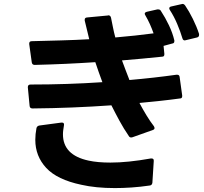

<svg xmlns="http://www.w3.org/2000/svg" viewBox="-20 -897 1040 979"><path d="M649 -196Q641 -196 637 -203Q611 -241 589.5 -280.5Q568 -320 548 -360Q449 -353 349 -349Q249 -345 146 -344Q132 -344 131 -357L122 -451V-453Q122 -466 136 -466Q325 -466 502 -478Q483 -529 466 -580Q391 -575 314.5 -571.5Q238 -568 157 -566Q144 -566 142 -579L129 -672V-675Q129 -687 142 -687Q218 -689 291.5 -691Q365 -693 435 -697L412 -792V-797Q412 -807 424 -808L530 -818Q532 -819 532 -819Q543 -819 546 -807Q551 -783 556 -757.5Q561 -732 568 -706Q673 -715 763 -727Q755 -750 744.5 -773.5Q734 -797 721 -819Q718 -824 718 -827Q718 -834 729 -837L782 -849H787Q796 -849 800 -842Q823 -807 841.5 -768Q860 -729 869 -691V-687Q869 -676 858 -675L814 -663L818 -623V-620Q818 -608 807 -608Q756 -603 705 -598Q654 -593 602 -589Q611 -565 620.5 -539.5Q630 -514 640 -489Q766 -500 880 -516H883Q895 -516 896 -504L909 -410V-407Q909 -395 898 -395Q847 -388 795.5 -382.5Q744 -377 691 -372Q708 -340 726.5 -309.5Q745 -279 765 -253Q768 -247 768 -244Q768 -237 759 -234L655 -197Q653 -196 649 -196ZM566 62Q468 62 394 45Q271 19 215.5 -41Q160 -101 160 -184Q160 -213 166 -244Q169 -255 181 -257L293 -272H296Q309 -272 306 -257Q304 -245 302.5 -234Q301 -223 301 -212Q301 -106 432 -78Q455 -73 483 -70.5Q511 -68 543 -68Q632 -68 749 -89H753Q765 -89 764 -76L757 35Q755 48 743 49Q695 56 650.5 59Q606 62 566 62ZM922 -691Q913 -691 910 -702Q900 -736 883.5 -775Q867 -814 846 -846Q843 -851 843 -854Q843 -862 853 -864L906 -876L911 -877Q918 -877 924 -869Q944 -840 963.5 -800.5Q983 -761 995 -724V-718Q995 -709 985 -706L927 -692Q925 -691 922 -691Z"/></svg>

Font: LINE Seed JP_TTF Bold
Style: Regular
Weight: 700
Designer: LINE & Fontrix & Fontworks
Version: Version 1.009